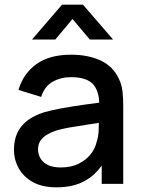

<svg xmlns="http://www.w3.org/2000/svg" viewBox="-20 -790 610 825"><path d="M117.5 -620 246.5 -770H336.5L466 -620H366L291.5 -708.5L217.5 -620ZM222.5 15Q162.5 15 122 -7.2Q81.5 -29.5 60.8 -66.2Q40 -103 40 -147Q40 -188 54.5 -219Q69 -250 97.5 -271.8Q126 -293.5 167.5 -307Q203.5 -317.5 249 -325.5Q294.5 -333.5 344.5 -340.5Q375.5 -344.5 406.5 -349Q404 -401 380 -428Q352 -458.5 284.5 -458.5Q242 -458.5 206.5 -438.8Q171 -419 157 -373.5L59.5 -403.5Q79.5 -473 135.8 -514Q192 -555 285.5 -555Q358 -555 411.8 -530.2Q465.5 -505.5 490.5 -452Q503.5 -425.5 506.5 -396Q509.5 -366.5 509.5 -332.5V0H417V-78.5Q388.5 -38 349.5 -15.5Q298 15 222.5 15ZM241 -70.5Q285.5 -70.5 317.5 -86.2Q349.5 -102 369 -126.5Q388.5 -151 394.5 -177.5Q403 -201.5 404 -231.5Q404.5 -243 404.5 -253Q404.5 -257.5 404.5 -262Q375.5 -257.5 349.5 -253.5Q309 -247.5 276.2 -241.8Q243.5 -236 218 -228Q196.5 -220.5 179.8 -210Q163 -199.5 153.2 -184.5Q143.5 -169.5 143.5 -148Q143.5 -127 154 -109.2Q164.5 -91.5 186 -81Q207.5 -70.5 241 -70.5Z"/></svg>

Font: Cns Manrope SemBd
Style: Regular
Weight: 600
Designer: Mikhail Sharanda
Foundry: Mikhail Sharanda
Version: Version 4.504